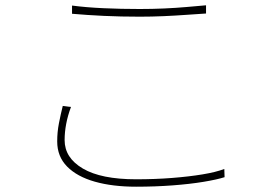

<svg xmlns="http://www.w3.org/2000/svg" viewBox="-20 -698 1040 725"><path d="M252 -677Q305 -670 371 -667Q437 -664 508 -664Q555 -664 599.5 -666Q644 -668 684 -671.5Q724 -675 758 -678V-647Q725 -645 684 -642Q643 -639 598 -637Q553 -635 508 -635Q436 -635 372.5 -638Q309 -641 252 -646ZM248 -294Q236 -262 230 -230.5Q224 -199 224 -169Q224 -102 293 -61.5Q362 -21 494 -21Q565 -21 629 -26Q693 -31 744.5 -39.5Q796 -48 827 -60L828 -29Q800 -20 749 -11.5Q698 -3 632 2Q566 7 494 7Q405 7 338 -12Q271 -31 233.5 -69Q196 -107 196 -164Q196 -199 202.5 -232.5Q209 -266 217 -298Z"/></svg>

Font: Noto Sans JP Thin Thin
Style: Regular
Weight: 250
Version: Version 2.004-H2;hotconv 1.0.118;makeotfexe 2.5.65603